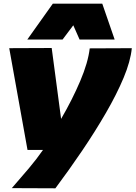

<svg xmlns="http://www.w3.org/2000/svg" viewBox="-20 -810 734 1040"><path d="M466 -548 694 -549Q687 -478 649.5 -388.5Q612 -299 553.5 -198Q495 -97 424.5 7Q354 111 280 210L44 209Q94 152 136.5 101.5Q179 51 213 2H129L30 -549L260 -550L311 -166Q372 -271 414.5 -371Q457 -471 466 -548ZM128 -596 266 -790H534L601 -596H411L377 -673L319 -596Z"/></svg>

Font: Georama Extended Black
Style: Italic
Weight: 900
Width: 7
Italic angle: -9°
Designer: Jean-Baptiste Levee
Foundry: Production Type
Version: Version 1.000